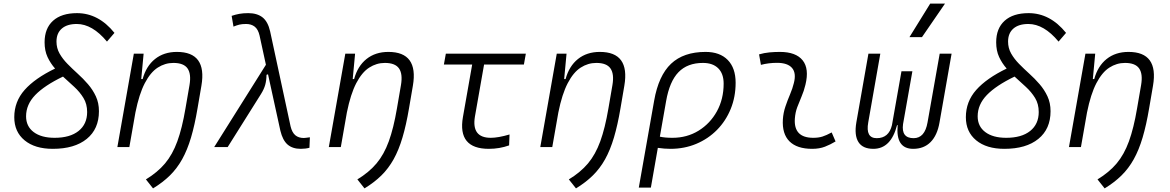

<svg xmlns="http://www.w3.org/2000/svg" viewBox="-20 -815 6485 1064"><path d="M272.5 9.8Q173.3 9.8 116.2 -37.4Q59.1 -84.5 59.1 -165.5Q59.1 -252 116.5 -316.7Q173.8 -381.3 285.2 -435.1Q259.8 -463.9 243.4 -499Q227.1 -534.2 227.1 -580.6Q227.1 -657.7 273.9 -700Q320.8 -742.2 406.7 -742.2Q525.9 -742.2 614.3 -632.8L572.8 -584.5Q491.7 -682.1 405.3 -682.1Q351.6 -682.1 322.3 -656.5Q293 -630.9 293 -584.5Q293 -548.3 310.1 -518.3Q327.1 -488.3 353.8 -461.2Q380.4 -434.1 410.6 -406.7Q440.9 -379.4 467.5 -348.6Q494.1 -317.9 511.2 -281.2Q528.3 -244.6 528.3 -198.7Q528.3 -100.1 460.7 -45.2Q393.1 9.8 272.5 9.8ZM329.1 -390.6Q226.6 -341.3 175.5 -288.6Q124.5 -235.8 124.5 -170.4Q124.5 -114.7 166.7 -83Q209 -51.3 282.7 -51.3Q367.7 -51.3 415.3 -89.1Q462.9 -127 462.9 -194.3Q462.9 -238.8 442.6 -272Q422.4 -305.2 391.6 -333.5Q360.8 -361.8 329.1 -390.6Z M630.4 0 721.7 -517.6H775.9L762.7 -377H770.5Q790 -448.7 839.1 -488Q888.2 -527.3 960.4 -527.3Q1127.9 -527.3 1096.2 -340.3L1074.7 -214.8Q1059.1 -122.1 1038.6 -53Q1018.1 16.1 989.5 67.4Q960.9 118.7 921.4 157.5Q881.8 196.3 828.1 229L788.6 179.2Q853 140.1 894.5 90.8Q936 41.5 962.6 -31.5Q989.3 -104.5 1007.8 -213.9L1030.3 -344.2Q1040.5 -405.3 1019.3 -435.8Q998 -466.3 940.9 -466.3Q894.5 -466.3 854.2 -440.4Q814 -414.6 782.5 -354.2Q751 -293.9 730.5 -191.9L696.8 0Z M1646.5 9.8Q1601.1 9.8 1573.7 -13.9Q1546.4 -37.6 1533.7 -90.8L1465.3 -403.3L1457 -400.4Q1456.5 -369.1 1449.7 -344.7Q1442.9 -320.3 1426.3 -293.9L1241.7 0H1167L1453.6 -456.1L1418.5 -617.7Q1410.6 -652.3 1391.6 -667.2Q1372.6 -682.1 1343.8 -682.1Q1321.3 -682.1 1306.4 -678.5Q1291.5 -674.8 1273.9 -667.5L1263.7 -727.1Q1285.2 -734.4 1306.4 -738.3Q1327.6 -742.2 1356 -742.2Q1404.8 -742.2 1434.8 -718.8Q1464.8 -695.3 1477.1 -640.6L1590.3 -114.7Q1598.6 -80.6 1616.7 -65.4Q1634.8 -50.3 1663.6 -50.3Q1667.5 -50.3 1675.3 -51.3Q1683.1 -52.2 1697.3 -54.2L1694.8 3.9Q1672.9 9.8 1646.5 9.8Z M1802.2 0 1893.6 -517.6H1947.8L1934.6 -377H1942.4Q1961.9 -448.7 2011 -488Q2060.1 -527.3 2132.3 -527.3Q2299.8 -527.3 2268.1 -340.3L2246.6 -214.8Q2231 -122.1 2210.4 -53Q2189.9 16.1 2161.4 67.4Q2132.8 118.7 2093.3 157.5Q2053.7 196.3 2000 229L1960.4 179.2Q2024.9 140.1 2066.4 90.8Q2107.9 41.5 2134.5 -31.5Q2161.1 -104.5 2179.7 -213.9L2202.1 -344.2Q2212.4 -405.3 2191.2 -435.8Q2169.9 -466.3 2112.8 -466.3Q2066.4 -466.3 2026.1 -440.4Q1985.8 -414.6 1954.3 -354.2Q1922.9 -293.9 1902.3 -191.9L1868.7 0Z M2689 9.8Q2514.6 9.8 2545.4 -166.5L2596.7 -457.5H2439.9L2450.7 -517.6H2894L2883.3 -457.5H2662.6L2611.8 -168.5Q2592.3 -51.3 2699.7 -51.3Q2740.7 -51.3 2803.7 -69.8L2801.3 -9.3Q2748 9.8 2689 9.8Z M2974.1 0 3065.4 -517.6H3119.6L3106.4 -377H3114.3Q3133.8 -448.7 3182.9 -488Q3231.9 -527.3 3304.2 -527.3Q3471.7 -527.3 3439.9 -340.3L3418.5 -214.8Q3402.8 -122.1 3382.3 -53Q3361.8 16.1 3333.3 67.4Q3304.7 118.7 3265.1 157.5Q3225.6 196.3 3171.9 229L3132.3 179.2Q3196.8 140.1 3238.3 90.8Q3279.8 41.5 3306.4 -31.5Q3333 -104.5 3351.6 -213.9L3374 -344.2Q3384.3 -405.3 3363 -435.8Q3341.8 -466.3 3284.7 -466.3Q3238.3 -466.3 3198 -440.4Q3157.7 -414.6 3126.2 -354.2Q3094.7 -293.9 3074.2 -191.9L3040.5 0Z M3890.1 -527.3Q3969.2 -527.3 4012.9 -482.7Q4056.6 -438 4056.6 -356.4Q4056.6 -278.3 4029.5 -211.7Q4002.4 -145 3953.4 -95.2Q3904.3 -45.4 3838.4 -17.8Q3772.5 9.8 3695.3 9.8Q3662.1 9.8 3625.5 4.4L3586.9 224.6H3520L3605 -256.8Q3629.4 -396 3698.7 -461.7Q3768.1 -527.3 3890.1 -527.3ZM3636.7 -57.6Q3665 -51.3 3706.1 -51.3Q3787.1 -51.3 3851.3 -90.8Q3915.5 -130.4 3952.9 -198.2Q3990.2 -266.1 3990.2 -351.6Q3990.2 -406.7 3960.2 -436.5Q3930.2 -466.3 3875.5 -466.3Q3789.6 -466.3 3740 -415Q3690.4 -363.8 3671.4 -254.9Z M4588.9 -81.1 4610.4 -31.2Q4582.5 -14.2 4551.8 -2.2Q4521 9.8 4481 9.8Q4396.5 9.8 4355 -31.7Q4313.5 -73.2 4318.4 -153.3Q4320.8 -189.9 4332.5 -224.6Q4344.2 -259.3 4358.2 -292Q4372.1 -324.7 4379.4 -355Q4393.6 -410.2 4369.1 -438.5Q4344.7 -466.8 4286.1 -466.8Q4239.7 -466.8 4196.8 -455.6L4186.5 -513.7Q4215.3 -522 4244.1 -524.7Q4272.9 -527.3 4301.8 -527.3Q4390.6 -527.3 4428 -480.7Q4465.3 -434.1 4443.4 -345.2Q4435.1 -310.5 4422.1 -280.5Q4409.2 -250.5 4398.2 -221.2Q4387.2 -191.9 4384.8 -157.7Q4377.4 -51.3 4486.8 -51.3Q4515.6 -51.3 4537.4 -58.1Q4559.1 -64.9 4588.9 -81.1Z M5040.5 9.8Q4942.4 9.8 4954.6 -121.6H4951.2Q4917.5 9.8 4819.8 9.8Q4760.7 9.8 4737.1 -27.8Q4713.4 -65.4 4725.6 -136.7L4792.5 -517.6H4858.4L4791.5 -136.7Q4775.9 -49.3 4838.4 -49.3Q4905.8 -49.3 4922.9 -121.6L4975.6 -419.9H5036.1L4984.4 -127.4Q4973.6 -49.3 5043 -49.3Q5105 -49.3 5120.1 -136.7L5187.5 -517.6H5253.4L5186.5 -136.7Q5174.3 -65.4 5137.2 -27.8Q5100.1 9.8 5040.5 9.8ZM5020 -609.4 5134.8 -794.9H5216.8L5089.4 -609.4Z M5545.9 9.8Q5446.8 9.8 5389.6 -37.4Q5332.5 -84.5 5332.5 -165.5Q5332.5 -252 5389.9 -316.7Q5447.3 -381.3 5558.6 -435.1Q5533.2 -463.9 5516.8 -499Q5500.5 -534.2 5500.5 -580.6Q5500.5 -657.7 5547.4 -700Q5594.2 -742.2 5680.2 -742.2Q5799.3 -742.2 5887.7 -632.8L5846.2 -584.5Q5765.1 -682.1 5678.7 -682.1Q5625 -682.1 5595.7 -656.5Q5566.4 -630.9 5566.4 -584.5Q5566.4 -548.3 5583.5 -518.3Q5600.6 -488.3 5627.2 -461.2Q5653.8 -434.1 5684.1 -406.7Q5714.4 -379.4 5741 -348.6Q5767.6 -317.9 5784.7 -281.2Q5801.8 -244.6 5801.8 -198.7Q5801.8 -100.1 5734.1 -45.2Q5666.5 9.8 5545.9 9.8ZM5602.5 -390.6Q5500 -341.3 5449 -288.6Q5397.9 -235.8 5397.9 -170.4Q5397.9 -114.7 5440.2 -83Q5482.4 -51.3 5556.2 -51.3Q5641.1 -51.3 5688.7 -89.1Q5736.3 -127 5736.3 -194.3Q5736.3 -238.8 5716.1 -272Q5695.8 -305.2 5665 -333.5Q5634.3 -361.8 5602.5 -390.6Z M5903.8 0 5995.1 -517.6H6049.3L6036.1 -377H6043.9Q6063.5 -448.7 6112.5 -488Q6161.6 -527.3 6233.9 -527.3Q6401.4 -527.3 6369.6 -340.3L6348.1 -214.8Q6332.5 -122.1 6312 -53Q6291.5 16.1 6262.9 67.4Q6234.4 118.7 6194.8 157.5Q6155.3 196.3 6101.6 229L6062 179.2Q6126.5 140.1 6168 90.8Q6209.5 41.5 6236.1 -31.5Q6262.7 -104.5 6281.2 -213.9L6303.7 -344.2Q6314 -405.3 6292.7 -435.8Q6271.5 -466.3 6214.4 -466.3Q6168 -466.3 6127.7 -440.4Q6087.4 -414.6 6055.9 -354.2Q6024.4 -293.9 6003.9 -191.9L5970.2 0Z"/></svg>

Font: Cascadia Code PL Light
Style: Italic
Weight: 300
Italic angle: -10°
Monospace: yes
Designer: Aaron Bell
Foundry: Saja Typeworks
Version: Version 2404.023; ttfautohint (v1.8.4)